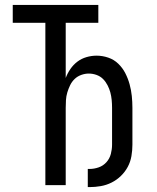

<svg xmlns="http://www.w3.org/2000/svg" viewBox="-20 -755 640 783"><path d="M338 8V-66H345Q364 -66 382.5 -72.5Q401 -79 414 -93.5Q427 -108 432 -127Q437 -146 437 -165V-315Q437 -331 435.5 -347Q434 -363 430 -378Q426 -393 418.5 -407.5Q411 -422 400 -433Q389 -444 373.5 -449.5Q358 -455 342 -455Q327 -455 311.5 -449.5Q296 -444 284.5 -433Q273 -422 266 -407.5Q259 -393 254.5 -378Q250 -363 249 -347Q248 -331 248 -315V0H165V-662H32V-735H381V-662H248V-437Q255 -456 267 -473.5Q279 -491 295.5 -503.5Q312 -516 332.5 -522Q353 -528 374 -528Q398 -528 421.5 -520Q445 -512 462.5 -495Q480 -478 491 -456.5Q502 -435 508.5 -411.5Q515 -388 517.5 -363.5Q520 -339 520 -315V-165Q520 -142 516 -118.5Q512 -95 501 -74.5Q490 -54 473 -37.5Q456 -21 435 -10.5Q414 0 391 4Q368 8 345 8Z"/></svg>

Font: Iosevka Fixed Extended
Style: Regular
Weight: 400
Width: 7
Monospace: yes
Designer: Belleve Invis
Foundry: Belleve Invis
Version: Version 24.1.1; ttfautohint (v1.8.4)